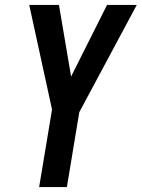

<svg xmlns="http://www.w3.org/2000/svg" viewBox="-20 -755 572 775"><path d="M138 0 190 -313 98 -735H218L267 -446L412 -735H532L300 -302L250 0Z"/></svg>

Font: Iosevka
Style: Bold Italic
Weight: 700
Italic angle: -9°
Monospace: yes
Designer: Belleve Invis
Foundry: Belleve Invis
Version: Version 32.5.0; ttfautohint (v1.8.4)